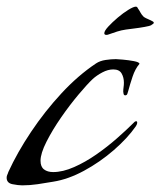

<svg xmlns="http://www.w3.org/2000/svg" viewBox="-20 -555 483 578"><path d="M47 3Q35 3 17.5 -0.5Q0 -4 0 -20Q0 -25 2 -29Q4 -33 5 -37Q32 -96 73.5 -158Q115 -220 165 -274Q215 -328 269 -364Q281 -372 298 -374.5Q315 -377 329 -377Q333 -377 350 -375.5Q367 -374 383 -371Q399 -368 400 -363Q387 -348 379 -324Q371 -300 366 -281Q365 -278 363.5 -273Q362 -268 357 -268Q353 -268 352 -272.5Q351 -277 351 -279Q351 -286 352 -292.5Q353 -299 353 -306Q353 -322 346 -334Q339 -346 321 -346Q305 -346 288 -337Q271 -328 259 -317Q243 -302 216.5 -270.5Q190 -239 164 -201.5Q138 -164 120 -128.5Q102 -93 102 -71Q102 -53 112.5 -45Q123 -37 140 -37Q169 -37 203 -52Q237 -67 270 -90Q303 -113 332 -138.5Q361 -164 381 -184Q383 -186 385 -188Q387 -190 390 -190Q393 -190 393 -186Q393 -181 389 -175Q364 -139 322.5 -103Q281 -67 233 -41Q185 -15 140 -8Q117 -4 93.5 -0.5Q70 3 47 3ZM300 -450Q294 -450 294 -455Q294 -462 306 -475Q318 -488 334.5 -502Q351 -516 366.5 -525.5Q382 -535 389 -535Q393 -535 395 -530Q400 -523 403 -517Q406 -511 413 -504Q417 -501 430 -495.5Q443 -490 443 -487Q443 -484 440 -482.5Q437 -481 435 -479Q432 -477 415.5 -474Q399 -471 382 -469Q365 -467 359 -466Q345 -464 332.5 -460Q320 -456 306 -451Q304 -450 300 -450Z"/></svg>

Font: My Soul
Style: Regular
Weight: 400
Designer: Robert E. Leuschke
Foundry: Robert E. Leuschke
Version: Version 1.010; ttfautohint (v1.8.4.7-5d5b)